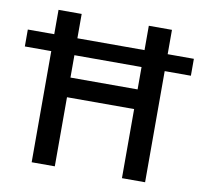

<svg xmlns="http://www.w3.org/2000/svg" viewBox="-134 -782 916 866"><g transform="rotate(10 324.0 -349.0)"><path d="M479 0V-698H585V0ZM65.5 0V-698H171.5V0ZM157 -316.5V-406.5H493V-316.5ZM-55.5 -509V-586.5H705V-509Z"/></g></svg>

Font: Azeret Mono Thin
Style: Regular
Weight: 100
Designer: Martin Vácha
Foundry: Displaay
Version: Version 1.002